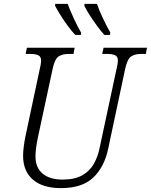

<svg xmlns="http://www.w3.org/2000/svg" viewBox="-20 -960 778 990"><path d="M294 10Q200 10 149.5 -34Q99 -78 99 -157Q99 -176 102.5 -204Q106 -232 111 -256L185 -604Q192 -632 192 -647Q192 -669 176.5 -675.5Q161 -682 135 -682H112L119 -714H365L359 -682H335Q301 -682 281.5 -668.5Q262 -655 251 -603L176 -254Q163 -193 163 -153Q163 -96 199.5 -65Q236 -34 303 -34Q365 -34 404 -56Q443 -78 464 -115.5Q485 -153 494 -199L581 -605Q584 -618 586 -629Q588 -640 588 -647Q588 -669 573 -675.5Q558 -682 530 -682H507L514 -714H738L732 -682H709Q675 -682 655.5 -668.5Q636 -655 625 -603L538 -194Q519 -101 462 -45.5Q405 10 294 10ZM518 -780Q500 -800 479.5 -828Q459 -856 441.5 -883.5Q424 -911 415 -930L416 -940H480Q491 -907 511 -865Q531 -823 549 -792L547 -780ZM368 -780Q349 -800 328.5 -828Q308 -856 291 -883.5Q274 -911 264 -930L265 -940H329Q341 -907 360.5 -865Q380 -823 398 -792L397 -780Z"/></svg>

Font: Noto Serif SemiCondensed Light
Style: Italic
Weight: 300
Width: 4
Italic angle: -12°
Designer: Monotype Design Team
Foundry: Monotype Imaging Inc.
Version: Version 2.013; ttfautohint (v1.8.4.7-5d5b)